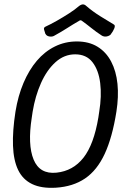

<svg xmlns="http://www.w3.org/2000/svg" viewBox="-20 -867 610 894"><path d="M522 -347Q503 -227 467.5 -150.5Q432 -74 376 -36Q320 2 240 7Q173 11 129.5 -10Q86 -31 64.5 -75.5Q43 -120 40.5 -188.5Q38 -257 52 -347Q64 -421 89.5 -481Q115 -541 151.5 -584Q188 -627 235.5 -650.5Q283 -674 338 -674Q394 -674 434 -649.5Q474 -625 497.5 -580.5Q521 -536 527 -476.5Q533 -417 522 -347ZM128 -320Q108 -193 136.5 -124Q165 -55 243 -63Q320 -71 368.5 -132.5Q417 -194 438 -320L442 -347Q454 -420 446.5 -480.5Q439 -541 410.5 -577.5Q382 -614 330 -614Q279 -614 238.5 -577.5Q198 -541 171 -480.5Q144 -420 132 -347ZM510 -753Q518 -749 512 -734.5Q506 -720 497 -709V-708Q492 -702 483.5 -699Q475 -696 466.5 -697Q458 -698 453 -702Q427 -719 406 -736Q385 -753 360 -771Q355 -774 350 -771Q319 -753 292.5 -736Q266 -719 235 -702Q225 -695 211 -697Q197 -699 192 -709L191 -710Q187 -721 185 -730Q183 -739 192 -743Q216 -754 245 -770.5Q274 -787 302 -805Q330 -823 348 -839Q359 -847 367 -846.5Q375 -846 382 -839Q411 -814 446 -792Q481 -770 510 -753Z"/></svg>

Font: Winky Sans Light
Style: Italic
Weight: 300
Italic angle: -8.97852°
Designer: Simon Atzbach
Foundry: typofactur
Version: Version 1.205